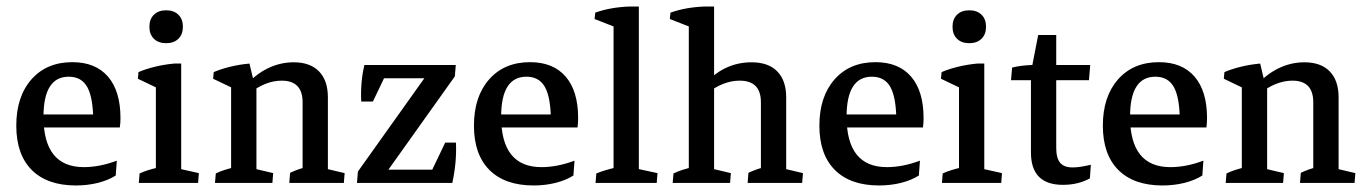

<svg xmlns="http://www.w3.org/2000/svg" viewBox="-20 -565 4227 593"><path d="M214.4 7.8Q126 7.8 78.1 -40Q30.3 -87.9 30.3 -176.8Q30.3 -266.6 77.1 -319.8Q124 -373 203.6 -373Q274.9 -373 313.5 -328.4Q352.1 -283.7 352.1 -200.2Q352.1 -192.9 351.6 -185.5Q351.1 -178.2 350.1 -171.4L268.1 -187Q268.1 -261.7 250.2 -294.9Q232.4 -328.1 192.4 -328.1Q114.3 -328.1 114.3 -204.6Q114.3 -48.8 238.8 -48.8Q287.6 -48.8 340.8 -68.8L337.4 -22.9Q314.5 -8.3 282.5 -0.2Q250.5 7.8 214.4 7.8ZM62 -171.4V-211.4H342.3L350.1 -171.4Z M461.4 -2.9V-329.6L539.6 -338.9V-2.9ZM461.4 -248.5V-311L473.1 -289.6L405.8 -321.8L407.7 -342.3Q429.2 -351.6 457.5 -358.6Q485.8 -365.7 518.1 -368.7H539.6V-291ZM408.7 0 411.1 -29.3Q423.8 -35.2 438.7 -39.8Q453.6 -44.4 471.2 -48.3L461.4 -12.2V-79.1H539.6V-12.2L531.2 -44.4L594.2 -30.3L591.8 0ZM493.2 -431.6Q469.2 -431.6 455.3 -445.3Q441.4 -459 441.4 -482.4Q441.4 -505.9 455.3 -519.5Q469.2 -533.2 493.2 -533.2Q517.1 -533.2 531 -519.5Q544.9 -505.9 544.9 -482.4Q544.9 -459 531 -445.3Q517.1 -431.6 493.2 -431.6Z M914.6 -2.9V-249Q914.6 -315.9 850.1 -315.9Q799.3 -315.9 747.6 -274.9L737.8 -299.3Q767.6 -334.5 806.2 -353.5Q844.7 -372.6 887.2 -372.6Q938 -372.6 965.3 -344.5Q992.7 -316.4 992.7 -264.2V-2.9ZM693.8 -2.9V-329.1L772 -308.6V-2.9ZM644 0 646.5 -29.3Q660.6 -36.1 674.8 -40.5Q689 -44.9 703.1 -48.3L693.8 -12.2V-79.1H772V-12.2L764.2 -44.4L823.7 -30.3L821.3 0ZM873.5 0 876 -31.2Q886.2 -36.1 897.9 -40.5Q909.7 -44.9 923.8 -48.3L914.6 -12.2V-79.1H992.7V-12.2L984.9 -44.4L1044.4 -30.3L1042 0ZM693.8 -248.5V-311L705.6 -289.6L638.2 -321.8L640.1 -342.3Q661.6 -351.6 689.9 -358.6Q718.3 -365.7 750.5 -368.7L769 -291Z M1082.5 0 1085.4 -35.2 1319.8 -364.3H1387.7L1384.8 -329.1L1150.4 0ZM1082.5 0 1131.8 -41H1376.5L1377 0ZM1103.5 -323.2 1105.5 -364.3H1387.7L1338.4 -323.2ZM1095.7 -251.5Q1092.8 -311.5 1105.5 -364.3L1171.9 -335.4L1131.8 -251.5ZM1377 0 1312.5 -35.6 1355 -124.5H1388.2Q1391.1 -65.4 1377 0Z M1627.9 7.8Q1539.6 7.8 1491.7 -40Q1443.8 -87.9 1443.8 -176.8Q1443.8 -266.6 1490.7 -319.8Q1537.6 -373 1617.2 -373Q1688.5 -373 1727.1 -328.4Q1765.6 -283.7 1765.6 -200.2Q1765.6 -192.9 1765.1 -185.5Q1764.6 -178.2 1763.7 -171.4L1681.6 -187Q1681.6 -261.7 1663.8 -294.9Q1646 -328.1 1606 -328.1Q1527.8 -328.1 1527.8 -204.6Q1527.8 -48.8 1652.3 -48.8Q1701.2 -48.8 1754.4 -68.8L1751 -22.9Q1728 -8.3 1696 -0.2Q1664.1 7.8 1627.9 7.8ZM1475.6 -171.4V-211.4H1755.9L1763.7 -171.4Z M1875 -2.9V-504.9L1953.1 -490.7V-2.9ZM1819.3 0 1821.8 -29.3Q1835 -34.7 1850.3 -39.3Q1865.7 -43.9 1884.3 -48.3L1875 -12.2V-79.1H1953.1V-12.2L1945.3 -44.4L2010.7 -30.3L2008.3 0ZM1875 -436.5V-497.6L1882.3 -480.5L1816.4 -506.3L1818.4 -525.9Q1864.3 -542.5 1923.8 -544.9H1953.1V-460.9Z M2107.4 -2.9V-504.9L2185.5 -490.7V-2.9ZM2330.1 -2.9V-249Q2330.1 -315.9 2264.6 -315.9Q2212.9 -315.9 2161.1 -274.9L2151.4 -299.3Q2213.4 -372.6 2301.3 -372.6Q2353 -372.6 2380.6 -344.5Q2408.2 -316.4 2408.2 -264.2V-2.9ZM2057.6 0 2060.1 -29.3Q2074.2 -36.1 2088.4 -40.5Q2102.5 -44.9 2116.7 -48.3L2107.4 -12.2V-79.1H2185.5V-12.2L2177.7 -44.4L2237.3 -30.3L2234.9 0ZM2289.1 0 2291.5 -31.2Q2301.8 -36.1 2313.5 -40.5Q2325.2 -44.9 2339.4 -48.3L2330.1 -12.2V-79.1H2408.2V-12.2L2400.4 -44.4L2460 -30.3L2457.5 0ZM2107.4 -436.5V-497.6L2114.7 -480.5L2048.8 -506.3L2050.8 -525.9Q2096.7 -542.5 2156.2 -544.9H2185.5V-460.9Z M2694.8 7.8Q2606.4 7.8 2558.6 -40Q2510.7 -87.9 2510.7 -176.8Q2510.7 -266.6 2557.6 -319.8Q2604.5 -373 2684.1 -373Q2755.4 -373 2793.9 -328.4Q2832.5 -283.7 2832.5 -200.2Q2832.5 -192.9 2832 -185.5Q2831.5 -178.2 2830.6 -171.4L2748.5 -187Q2748.5 -261.7 2730.7 -294.9Q2712.9 -328.1 2672.9 -328.1Q2594.7 -328.1 2594.7 -204.6Q2594.7 -48.8 2719.2 -48.8Q2768.1 -48.8 2821.3 -68.8L2817.9 -22.9Q2794.9 -8.3 2762.9 -0.2Q2731 7.8 2694.8 7.8ZM2542.5 -171.4V-211.4H2822.8L2830.6 -171.4Z M2941.9 -2.9V-329.6L3020 -338.9V-2.9ZM2941.9 -248.5V-311L2953.6 -289.6L2886.2 -321.8L2888.2 -342.3Q2909.7 -351.6 2938 -358.6Q2966.3 -365.7 2998.5 -368.7H3020V-291ZM2889.2 0 2891.6 -29.3Q2904.3 -35.2 2919.2 -39.8Q2934.1 -44.4 2951.7 -48.3L2941.9 -12.2V-79.1H3020V-12.2L3011.7 -44.4L3074.7 -30.3L3072.3 0ZM2973.6 -431.6Q2949.7 -431.6 2935.8 -445.3Q2921.9 -459 2921.9 -482.4Q2921.9 -505.9 2935.8 -519.5Q2949.7 -533.2 2973.6 -533.2Q2997.6 -533.2 3011.5 -519.5Q3025.4 -505.9 3025.4 -482.4Q3025.4 -459 3011.5 -445.3Q2997.6 -431.6 2973.6 -431.6Z M3262.7 5.9Q3164.1 5.9 3164.1 -94.2V-329.6L3168.5 -364.3L3186.5 -457H3242.2V-108.9Q3242.2 -76.7 3254.2 -62.3Q3266.1 -47.9 3293 -47.9Q3314.9 -47.9 3349.1 -56.2L3346.2 -14.2Q3310.1 5.9 3262.7 5.9ZM3102.5 -317.4 3106 -356.4Q3134.3 -363.3 3168.5 -364.3H3347.2L3343.3 -317.4Z M3570.3 7.8Q3481.9 7.8 3434.1 -40Q3386.2 -87.9 3386.2 -176.8Q3386.2 -266.6 3433.1 -319.8Q3480 -373 3559.6 -373Q3630.9 -373 3669.4 -328.4Q3708 -283.7 3708 -200.2Q3708 -192.9 3707.5 -185.5Q3707 -178.2 3706.1 -171.4L3624 -187Q3624 -261.7 3606.2 -294.9Q3588.4 -328.1 3548.3 -328.1Q3470.2 -328.1 3470.2 -204.6Q3470.2 -48.8 3594.7 -48.8Q3643.6 -48.8 3696.8 -68.8L3693.4 -22.9Q3670.4 -8.3 3638.4 -0.2Q3606.4 7.8 3570.3 7.8ZM3418 -171.4V-211.4H3698.2L3706.1 -171.4Z M4036.1 -2.9V-249Q4036.1 -315.9 3971.7 -315.9Q3920.9 -315.9 3869.1 -274.9L3859.4 -299.3Q3889.2 -334.5 3927.7 -353.5Q3966.3 -372.6 4008.8 -372.6Q4059.6 -372.6 4086.9 -344.5Q4114.3 -316.4 4114.3 -264.2V-2.9ZM3815.4 -2.9V-329.1L3893.6 -308.6V-2.9ZM3765.6 0 3768.1 -29.3Q3782.2 -36.1 3796.4 -40.5Q3810.5 -44.9 3824.7 -48.3L3815.4 -12.2V-79.1H3893.6V-12.2L3885.7 -44.4L3945.3 -30.3L3942.9 0ZM3995.1 0 3997.6 -31.2Q4007.8 -36.1 4019.5 -40.5Q4031.2 -44.9 4045.4 -48.3L4036.1 -12.2V-79.1H4114.3V-12.2L4106.4 -44.4L4166 -30.3L4163.6 0ZM3815.4 -248.5V-311L3827.1 -289.6L3759.8 -321.8L3761.7 -342.3Q3783.2 -351.6 3811.5 -358.6Q3839.8 -365.7 3872.1 -368.7L3890.6 -291Z"/></svg>

Font: Markazi Text
Style: Regular
Weight: 400
Designer: Borna Izadpanah (Arabic designer), Fiona Ross (Arabic design director) and Florian Runge (Latin designer)
Foundry: Borna Izadpanah and Florian Runge
Version: Version 1.000